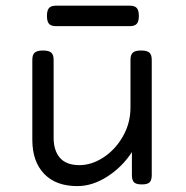

<svg xmlns="http://www.w3.org/2000/svg" viewBox="-20 -630 640 661"><path d="M458 -575.2Q458 -556.2 450.9 -548.1Q443.8 -540 427.2 -540H172.4Q155.8 -540 148.7 -548.1Q141.6 -556.2 141.6 -575.2Q141.6 -594.2 148.7 -602.3Q155.8 -610.4 172.4 -610.4H427.2Q443.8 -610.4 450.9 -602.3Q458 -594.2 458 -575.2ZM502.4 -424.3V-26.9Q502.4 -9.8 495.1 -2.4Q487.8 4.9 468.8 4.9H467.8Q448.7 4.9 441.4 -2.4Q434.1 -9.8 434.1 -26.9V-106.4Q400.9 -55.2 349.6 -22.2Q298.3 10.7 246.1 10.7Q172.4 10.7 131.8 -31.7Q91.3 -74.2 91.3 -148.4V-424.3Q91.3 -441.4 99.4 -448.7Q107.4 -456.1 127.4 -456.1H128.4Q148.4 -456.1 156.5 -448.7Q164.6 -441.4 164.6 -424.3V-155.8Q164.6 -111.8 186.3 -86.7Q208 -61.5 253.4 -61.5Q295.4 -61.5 336.2 -88.1Q377 -114.7 403.1 -160.4Q429.2 -206.1 429.2 -259.8V-424.3Q429.2 -441.4 437.3 -448.7Q445.3 -456.1 465.3 -456.1H466.3Q486.3 -456.1 494.4 -448.7Q502.4 -441.4 502.4 -424.3Z"/></svg>

Font: Courier Prime Code
Style: Regular
Weight: 400
Designer: Alan Dague-Greene
Foundry: Quote-Unquote Apps
Version: Version 3.0318